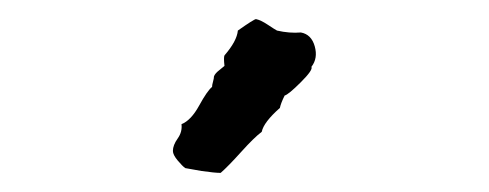

<svg xmlns="http://www.w3.org/2000/svg" viewBox="-20 -14 512 201"><path d="M278 86Q274 94 273 99Q256 114 254 124Q246 130 232.5 145Q219 160 211 167Q205 167 191 165L174 162Q171 160 166 154Q161 148 161 144Q161 138 166 131Q171 124 170 116Q180 112 188.5 96.5Q197 81 202 77Q202 75 203 71.5Q204 68 204 66Q205 63 209.5 59.5Q214 56 215 55Q214 46 215 44Q228 29 229 18Q246 6 248 6Q253 7 260.5 12Q268 17 270 18Q283 21 295 20Q306 22 309.5 34.5Q313 47 306 56Q308 59 295 72Q282 85 278 86Z"/></svg>

Font: FuturaRenner
Style: Regular
Weight: 400
Designer: BSozoo
Foundry: BSozoo
Version: Version 1.001;PS 001.001;hotconv 1.0.70;makeotf.lib2.5.58329